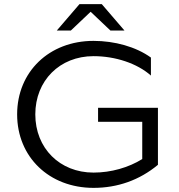

<svg xmlns="http://www.w3.org/2000/svg" viewBox="-20 -904 867 930"><path d="M255 -756H323L419 -847L515 -756H583L473 -884H365ZM63 -350C63 -143.5 218.4 6 433 6C549.3 6 655.8 -31.4 745 -105.7V-198.6V-382H455V-314H669V-133.6C603 -92.5 518.1 -68 433 -68C269.4 -68 151 -186.4 151 -350C151 -513.6 269.4 -632 433 -632C539.2 -632 644.8 -596.8 711 -538V-625.2C638.6 -677.5 535.1 -706 433 -706C218.4 -706 63 -556.5 63 -350Z"/></svg>

Font: Resamitz
Style: Bold
Weight: 700
Designer: gluk
Foundry: gluk
Version: Version 0.047